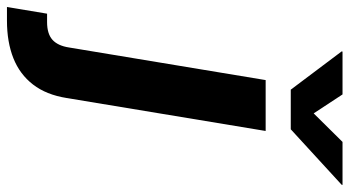

<svg xmlns="http://www.w3.org/2000/svg" viewBox="-351 -550 999 549"><g transform="rotate(90 148.5 -275.5)"><path d="M103 -535.6H248.5L154.3 33.2Q145 91.8 115.7 129.6Q86.4 167.5 40.3 185.8Q-5.9 204.1 -66.9 204.1H-106L-86.9 89.4H-63Q-29.3 89.4 -12.2 74Q4.9 58.6 9.8 26.4ZM144 -755.4 198.2 -672.9 279.8 -755.4H402.8L402.3 -752.9L243.7 -607.4H130.4L21 -752.9L21.5 -755.4Z"/></g></svg>

Font: Inter 20pt
Style: Bold Italic
Weight: 700
Italic angle: -9.3988°
Version: Version 4.001;git-66647c0bb